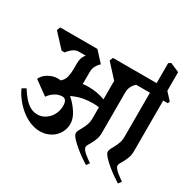

<svg xmlns="http://www.w3.org/2000/svg" viewBox="-194 -980 1203 1185"><g transform="rotate(30 407.5 -387.5)"><path d="M806 -566H773V-203Q773 -179 766 -159.5Q759 -140 751 -125Q743 -110 736 -98.5Q729 -87 729 -78Q729 -70 737 -59.5Q745 -49 757 -39Q769 -29 781.5 -20Q794 -11 803 -5L787 17Q775 10 749.5 -7.5Q724 -25 698.5 -46Q673 -67 653.5 -88Q634 -109 634 -123Q634 -134 641 -146.5Q648 -159 656 -174Q664 -189 671 -208.5Q678 -228 678 -252V-567H581Q566 -556 555.5 -536.5Q545 -517 545 -490V-203Q545 -179 538 -159.5Q531 -140 523 -125Q515 -110 508 -98.5Q501 -87 501 -78Q501 -70 509 -59.5Q517 -49 529 -39Q541 -29 553.5 -20Q566 -11 575 -5L559 17Q547 10 521.5 -7.5Q496 -25 470.5 -46Q445 -67 425.5 -88Q406 -109 406 -123Q406 -134 413 -146.5Q420 -159 428 -174Q436 -189 443 -208.5Q450 -228 450 -252V-332Q427 -335 405 -335Q375 -335 339.5 -329Q304 -323 261 -303Q297 -272 323 -232Q349 -192 349 -154Q349 -128 339 -104Q329 -80 310.5 -61.5Q292 -43 265.5 -32Q239 -21 206 -21Q173 -21 139 -34.5Q105 -48 75 -71.5Q45 -95 19.5 -126.5Q-6 -158 -22 -194L5 -210Q40 -154 72 -128.5Q104 -103 141 -103Q167 -103 188 -114Q209 -125 224 -142.5Q239 -160 247 -182.5Q255 -205 255 -228Q255 -277 222 -277Q195 -277 170 -261Q145 -245 130 -222L32 -293Q44 -321 75.5 -340Q107 -359 143 -359Q148 -359 152.5 -358.5Q157 -358 162 -357Q185 -375 191 -403.5Q197 -432 197 -455V-497Q197 -543 221 -567H170Q149 -567 129 -551.5Q109 -536 98 -519H76L-13 -615L-3 -639H262L328 -567Q314 -556 303 -536.5Q292 -517 292 -490V-422Q292 -418 292 -414Q292 -410 291 -406Q310 -409 330 -409Q364 -409 392.5 -404Q421 -399 450 -388V-497Q450 -502 450 -508Q450 -514 451 -519L363 -615L373 -639H684V-781L700 -792L765 -764V-631L811 -581Z"/></g></svg>

Font: Jaini
Style: Regular
Weight: 400
Designer: Girish Dalvi, Maithili Shingre
Foundry: Ek Type
Version: Version 1.001;PS 1.000;hotconv 16.6.51;makeotf.lib2.5.65220